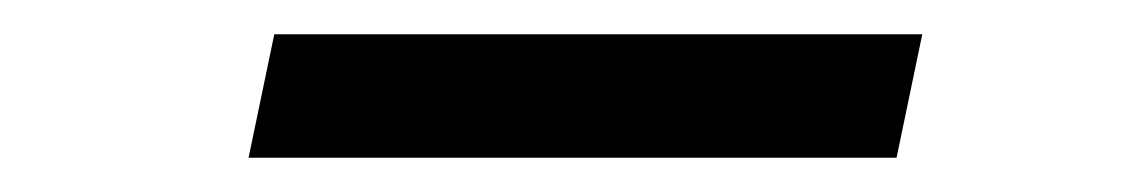

<svg xmlns="http://www.w3.org/2000/svg" viewBox="-20 -378 658 112"><path d="M140 -358H518L503 -286H125Z"/></svg>

Font: Fragment Mono SC
Style: Italic
Weight: 400
Italic angle: -12°
Monospace: yes
Designer: Wei Huang based on Nimbus Sans by URW Studio, based on Helvetica by Max Miedinger.
Foundry: Wei Huang
Version: Version 1.012; ttfautohint (v1.8.4.7-5d5b)